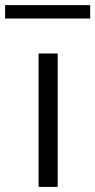

<svg xmlns="http://www.w3.org/2000/svg" viewBox="-66 -736 375 756"><path d="M-45.9 -663.1V-715.8H289.1V-663.1ZM85.9 0V-525.4H161.1V0Z"/></svg>

Font: Gothic A1
Style: Regular
Weight: 400
Designer: HanYang I&C Co.,Ltd.
Foundry: HanYang I&C Co.,Ltd.
Version: Version 2.50